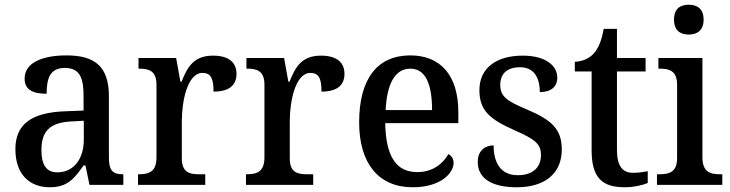

<svg xmlns="http://www.w3.org/2000/svg" viewBox="-20 -781 3085 811"><path d="M190 10C265 10 293 -26 333 -82H341L358 0H501V-45H498C456 -45 440 -61 440 -116V-374C440 -501 380 -547 261 -547C162 -547 84 -518 84 -449C84 -404 115 -385 177 -385C177 -450 191 -494 254 -494C321 -494 333 -446 333 -373V-314L256 -311C114 -306 45 -257 45 -151C45 -41 108 10 190 10ZM222 -53C176 -53 155 -85 155 -146C155 -223 186 -263 281 -268L334 -271V-191C334 -108 290 -53 222 -53Z M563 0H847V-45H820C780 -45 748 -53 748 -112V-270C748 -351 771 -473 835 -473C871 -473 882 -449 882 -394C949 -394 979 -422 979 -469C979 -516 948 -546 880 -546C800 -546 772 -500 747 -436H742L724 -536H565V-491H568C609 -491 641 -482 641 -423V-117C641 -54 608 -45 566 -45H563Z M1019 0H1303V-45H1276C1236 -45 1204 -53 1204 -112V-270C1204 -351 1227 -473 1291 -473C1327 -473 1338 -449 1338 -394C1405 -394 1435 -422 1435 -469C1435 -516 1404 -546 1336 -546C1256 -546 1228 -500 1203 -436H1198L1180 -536H1021V-491H1024C1065 -491 1097 -482 1097 -423V-117C1097 -54 1064 -45 1022 -45H1019Z M1723 10C1842 10 1896 -50 1896 -93C1896 -112 1885 -125 1874 -130C1851 -90 1808 -54 1743 -54C1655 -54 1610 -117 1607 -261H1916V-307C1916 -465 1839 -547 1713 -547C1576 -547 1497 -451 1497 -264C1497 -91 1579 10 1723 10ZM1805 -316H1609C1614 -429 1650 -491 1713 -491C1780 -491 1805 -421 1805 -316Z M2163 10C2280 10 2353 -47 2353 -150C2353 -238 2306 -276 2207 -318C2124 -353 2093 -372 2093 -422C2093 -467 2119 -497 2177 -497C2231 -497 2260 -459 2260 -392C2308 -392 2334 -415 2334 -453C2334 -503 2286 -546 2188 -546C2078 -546 2005 -495 2005 -400C2005 -312 2052 -276 2153 -231C2239 -193 2265 -174 2265 -126C2265 -75 2232 -41 2167 -41C2095 -41 2065 -93 2065 -167C2035 -167 1998 -150 1998 -97C1998 -28 2056 10 2163 10Z M2618 10C2658 10 2698 0 2716 -8V-58C2696 -54 2676 -51 2653 -51C2610 -51 2586 -80 2586 -147V-479H2707V-536H2586V-659H2530C2521 -609 2508 -578 2488 -555C2468 -533 2438 -521 2408 -520V-479H2479V-146C2479 -30 2524 10 2618 10Z M2889 -635C2924 -635 2952 -652 2952 -698C2952 -745 2924 -761 2889 -761C2854 -761 2827 -745 2827 -698C2827 -652 2854 -635 2889 -635ZM2755 0H3031V-45H3020C2979 -45 2947 -55 2947 -117V-536H2761V-491H2768C2808 -491 2840 -481 2840 -423V-113C2840 -55 2808 -45 2767 -45H2755Z"/></svg>

Font: Noto Serif Bengali SemiCondensed
Style: Regular
Weight: 400
Width: 4
Designer: Juan Bruce, Universal Thirst, Indian Type Foundry and the Monotype Design Team.
Foundry: Monotype Imaging Inc.
Version: Version 2.003